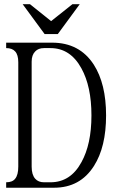

<svg xmlns="http://www.w3.org/2000/svg" viewBox="-20 -877 540 897"><path d="M8.8 0H232.4Q354.5 0 418.9 -101.6Q475.6 -190.4 475.6 -337.9Q475.6 -485.4 418 -575.2Q351.6 -677.7 223.6 -677.7H8.8V-652.3Q37.1 -652.3 50.8 -636.7Q65.4 -621.1 65.4 -585.9V-98.6Q65.4 -59.6 50.8 -42Q38.1 -25.4 8.8 -25.4ZM127.9 -98.6V-588.9Q127.9 -620.1 144.5 -636.7Q159.2 -652.3 185.5 -652.3H215.8Q308.6 -652.3 360.4 -557.6Q407.2 -472.7 407.2 -337.9Q407.2 -203.1 360.4 -119.1Q309.6 -25.4 215.8 -25.4H185.5Q159.2 -25.4 144.5 -42Q127.9 -60.5 127.9 -98.6ZM352.5 -857.4H318.4L218.8 -778.3L120.1 -857.4H85.9L188.5 -717.8H250Z"/></svg>

Font: BatangChe
Style: Regular
Weight: 400
Monospace: yes
Version: Version 2.21